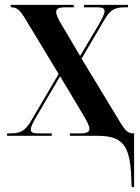

<svg xmlns="http://www.w3.org/2000/svg" viewBox="-20 -556 575 786"><path d="M517 167 519 210H529V-10H525C506 -10 494 -19 471 -57L314 -316L408 -476C431 -516 450 -526 492 -526H504V-536H324V-526H378C400 -526 408 -522 408 -510C408 -499 399 -482 384 -455L308 -327L234 -452C218 -478 210 -496 210 -507C210 -520 219 -526 248 -526H282V-536H24V-526H26C49 -526 61 -516 84 -478L220 -253L107 -61C83 -20 64 -10 22 -10H9V0H192V-10H134C114 -10 106 -14 106 -26C106 -36 114 -53 130 -80L226 -244L321 -85C337 -58 346 -40 346 -29C346 -15 336 -10 307 -10H266V0H379C481 0 512 38 517 167Z"/></svg>

Font: Noto Serif Display ExtraCondensed
Style: Bold
Weight: 700
Width: 2
Designer: Monotype Design Team
Foundry: Monotype Imaging Inc.
Version: Version 2.009